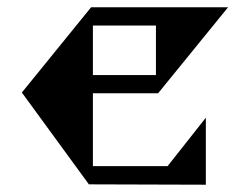

<svg xmlns="http://www.w3.org/2000/svg" viewBox="-20 -506 686 527"><path d="M545 -183V1L224 0L40 -252L230 -486H606L414 -250H235V-50H440ZM408 -436H235V-300H408Z"/></svg>

Font: Chokokutai
Style: Regular
Weight: 400
Designer: 108号,108go
Foundry: Font Zone 108
Version: Version 1.000; ttfautohint (v1.8.3)